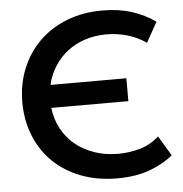

<svg xmlns="http://www.w3.org/2000/svg" viewBox="-52 -760 782 819"><g transform="rotate(-5 339.5 -350.5)"><path d="M418 9Q333 9 263.5 -17.5Q194 -44 145 -91.5Q96 -139 69 -205Q42 -271 42 -349Q42 -427 69 -493Q96 -559 145 -607.5Q194 -656 263 -683Q332 -710 416 -710Q486 -710 542 -692Q598 -674 642 -642L594 -556Q557 -582 513.5 -594.5Q470 -607 424 -607Q375 -607 332.5 -593Q290 -579 257 -553.5Q224 -528 201 -492Q178 -456 168 -413H493V-315H163Q169 -265 191 -224.5Q213 -184 248 -155.5Q283 -127 329.5 -111Q376 -95 431 -95Q476 -95 522 -107.5Q568 -120 606 -154L657 -69Q620 -37 560 -14Q500 9 418 9Z"/></g></svg>

Font: Tilda Sans Semibold
Style: Regular
Weight: 600
Designer: ParaType Ltd
Foundry: ParaType Ltd
Version: Version 1.009